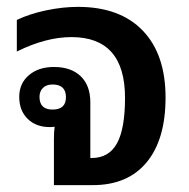

<svg xmlns="http://www.w3.org/2000/svg" viewBox="-20 -539 549 559"><path d="M137 0V-134Q137 -155 139 -170Q132 -169 125 -169Q85 -169 60.5 -193Q36 -217 36 -257Q36 -296 64 -320Q92 -344 137 -344Q187 -344 215 -317Q243 -290 243 -241V-79H247Q297 -79 320.5 -121.5Q344 -164 344 -254Q344 -431 188 -431Q114 -431 29 -389V-481Q67 -499 115 -509Q163 -519 207 -519Q329 -519 395.5 -450Q462 -381 462 -255Q462 -133 407 -66.5Q352 0 250 0ZM133 -220Q172 -220 172 -256Q172 -293 133 -293Q115 -293 105 -283Q95 -273 95 -257Q95 -220 133 -220Z"/></svg>

Font: Noto Sans Thai Looped UI Medium
Style: Regular
Weight: 500
Designer: Cadson Demak Team
Foundry: Cadson Demak Co., Ltd.
Version: Version 1.000; ttfautohint (v1.8.4.7-5d5b)